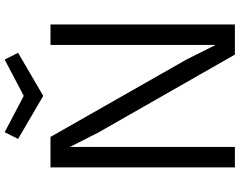

<svg xmlns="http://www.w3.org/2000/svg" viewBox="-118 -868 987 790"><g transform="rotate(-90 375.0 -473.5)"><path d="M80.6 -758.8H206.1L524.9 -198.7L584.5 -79.6V-758.8H668.9V0H544.9L223.6 -563L165 -678.7V0H80.6ZM375 -788.6 197.8 -892.1 225.6 -947.3 375 -868.7 524.4 -947.3 552.2 -892.1Z"/></g></svg>

Font: Duru Sans
Style: Regular
Weight: 400
Designer: Onur Yazõcõgil
Foundry: Onur Yazõcõgil
Version: Version 1.002